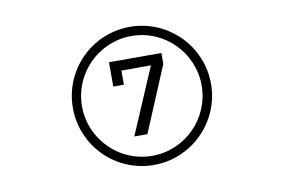

<svg xmlns="http://www.w3.org/2000/svg" viewBox="-72 -843 1343 909"><g transform="rotate(-10 600.0 -389.0)"><path d="M312 -389C312 -548 441 -677 600 -677C758 -677 887 -548 887 -389C887 -230 758 -101 600 -101C441 -101 312 -230 312 -389ZM268 -389C268 -206 416 -57 600 -57C783 -57 932 -206 932 -389C932 -572 783 -721 600 -721C416 -721 268 -572 268 -389ZM474 -456H525V-524H667L531 -206H594L726 -521V-573H474Z"/></g></svg>

Font: CryptoKit_GRILLE 1.4
Style: Regular
Weight: 400
Monospace: yes
Designer: Oceane Juvin
Foundry: http://www.head-geneve.ch
Version: Version 1.004